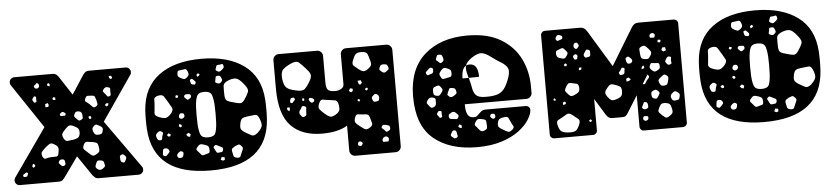

<svg xmlns="http://www.w3.org/2000/svg" viewBox="-38 -723 4024 925"><g transform="rotate(-5 1974.5 -260.0)"><path d="M28 0Q18 0 11 -7Q4 -14 4 -24Q4 -26 5 -30Q6 -34 8 -37L170 -268L26 -483Q22 -489 22 -496Q22 -506 29 -513Q36 -520 46 -520H229Q244 -520 251 -513Q258 -506 261 -501L319 -412L377 -501Q380 -506 387 -513Q394 -520 409 -520H584Q594 -520 601 -513Q608 -506 608 -497Q608 -492 607 -488.5Q606 -485 604 -483L457 -269L622 -37Q626 -32 626 -24Q626 -14 619 -7Q612 0 602 0H410Q397 0 390.5 -6Q384 -12 380 -17L314 -114L245 -17Q242 -13 235.5 -6.5Q229 0 215 0ZM509 -487 499 -485 502 -475 510 -470 516 -479ZM155 -481Q151 -484 149 -481Q147 -478 143 -475Q139 -472 137 -470.5Q135 -469 137 -464Q141 -455 149 -456Q159 -457 161 -466Q163 -476 155 -481ZM209 -477 200 -474 202 -464 212 -462 213 -471ZM501 -410Q501 -419 501.5 -424.5Q502 -430 493 -432Q484 -435 479 -433Q474 -431 468 -423Q463 -416 467 -412Q471 -408 476 -401Q481 -395 484 -390.5Q487 -386 495 -389Q502 -392 501.5 -397Q501 -402 501 -410ZM138 -419Q133 -421 131 -418Q129 -415 126 -411Q121 -405 125 -399Q128 -394 130 -391Q132 -388 137 -390Q143 -391 142.5 -395Q142 -399 142 -405Q142 -410 142.5 -413.5Q143 -417 138 -419ZM234 -405 225 -408 219 -400 225 -394H234ZM412 -399Q398 -400 390.5 -400Q383 -400 378 -388Q373 -376 379.5 -372Q386 -368 396 -359Q405 -351 410 -345Q415 -339 426 -345Q436 -352 434 -359Q432 -366 430 -378Q427 -388 424.5 -393Q422 -398 412 -399ZM200 -371 196 -382 183 -378V-363H196ZM487 -356H476L469 -348L477 -341L485 -346ZM267 -332Q262 -335 256 -330Q252 -327 250 -325Q248 -323 250 -318Q252 -313 255 -313.5Q258 -314 263 -314Q268 -315 271.5 -314.5Q275 -314 277 -320Q278 -325 275 -327Q272 -329 267 -332ZM357 -312Q355 -320 352.5 -323.5Q350 -327 342 -329Q333 -330 328.5 -328.5Q324 -327 320 -319Q316 -311 317.5 -306.5Q319 -302 326 -296Q332 -289 336.5 -286Q341 -283 350 -288Q358 -292 358 -297Q358 -302 357 -312ZM394 -303 385 -299 388 -289 397 -288 399 -296ZM312 -260Q298 -267 290 -265Q282 -263 271 -251Q259 -239 254 -230.5Q249 -222 257 -206Q265 -191 275 -192Q285 -193 302 -195Q317 -198 325 -202Q333 -206 336 -221Q338 -238 332.5 -245.5Q327 -253 312 -260ZM435 -251Q426 -256 421 -258Q416 -260 408 -253Q400 -245 399.5 -239.5Q399 -234 403 -223Q408 -213 413 -210.5Q418 -208 429 -209Q440 -210 443.5 -214.5Q447 -219 449 -230Q450 -239 446.5 -242.5Q443 -246 435 -251ZM210 -181Q196 -190 187.5 -185Q179 -180 166 -169Q154 -158 148 -150.5Q142 -143 148 -127Q155 -113 164.5 -116.5Q174 -120 190 -121Q204 -122 213.5 -121.5Q223 -121 226 -135Q230 -153 228 -162.5Q226 -172 210 -181ZM395 -176Q378 -178 368 -179.5Q358 -181 351 -166Q344 -150 351 -143.5Q358 -137 371 -125Q381 -115 388.5 -111.5Q396 -108 408 -116Q422 -123 423.5 -130.5Q425 -138 422 -153Q420 -166 414 -170Q408 -174 395 -176ZM246 -105Q238 -106 234 -105Q230 -104 226 -98Q222 -91 224.5 -88Q227 -85 232 -79Q236 -75 239 -73.5Q242 -72 248 -74Q254 -77 255 -80Q256 -83 255 -89Q254 -96 253 -99.5Q252 -103 246 -105ZM546 -96Q541 -101 537.5 -103.5Q534 -106 527 -103Q520 -99 519.5 -95Q519 -91 520 -83Q521 -75 523 -71Q525 -67 533 -65Q540 -64 542 -68.5Q544 -73 548 -80Q552 -89 546 -96ZM110 -90 100 -97 95 -86 99 -77 108 -82ZM443 -66Q441 -77 437 -80.5Q433 -84 422 -85Q412 -86 408.5 -82Q405 -78 402 -69Q398 -60 398.5 -55.5Q399 -51 406 -45Q418 -35 431 -43Q439 -48 442.5 -52.5Q446 -57 443 -66ZM69 -56Q64 -59 61.5 -57Q59 -55 55 -52Q51 -50 48.5 -48Q46 -46 48 -41Q49 -37 52 -37Q55 -37 60 -37Q67 -37 68 -42Q70 -47 71.5 -50Q73 -53 69 -56Z M951 10Q676 10 661 -213Q658 -260 661 -307Q669 -417 745 -473.5Q821 -530 951 -530Q1081 -530 1157.5 -473.5Q1234 -417 1241 -307Q1244 -260 1241 -213Q1226 10 951 10ZM1054 -491Q1051 -498 1046 -496Q1041 -494 1033 -494Q1027 -494 1024 -493Q1021 -492 1020 -487Q1017 -479 1015.5 -474Q1014 -469 1021 -465Q1028 -460 1033 -461Q1038 -462 1045 -468Q1052 -474 1054.5 -478Q1057 -482 1054 -491ZM879 -479Q874 -488 868.5 -487Q863 -486 853 -485Q844 -484 838.5 -483Q833 -482 831 -473Q829 -462 831.5 -457Q834 -452 843 -447Q854 -441 860 -440Q866 -439 875 -447Q884 -455 884 -461.5Q884 -468 879 -479ZM937 -456 929 -462 921 -455 924 -445 932 -449ZM1038 -433Q1035 -440 1031 -441Q1027 -442 1019 -441Q1013 -440 1012.5 -436.5Q1012 -433 1011 -427Q1010 -420 1008.5 -415.5Q1007 -411 1013 -408Q1021 -404 1026 -404Q1031 -404 1037 -410Q1043 -416 1042.5 -420.5Q1042 -425 1038 -433ZM908 -429Q903 -434 900 -436.5Q897 -439 892 -436Q886 -434 887.5 -430Q889 -426 890 -420Q891 -412 897 -411Q903 -410 906.5 -409Q910 -408 913 -413Q916 -419 914 -422Q912 -425 908 -429ZM1150 -385Q1132 -409 1117.5 -417.5Q1103 -426 1075 -416Q1048 -406 1047 -389.5Q1046 -373 1047 -344Q1048 -323 1058 -317.5Q1068 -312 1089 -307Q1108 -301 1119.5 -300.5Q1131 -300 1142 -317Q1157 -339 1161.5 -352Q1166 -365 1150 -385ZM774 -336Q763 -355 756 -365Q749 -375 728 -371Q708 -366 708.5 -353Q709 -340 707 -319Q705 -300 704 -288.5Q703 -277 721 -269Q743 -260 755 -261Q767 -262 783 -280Q796 -296 790.5 -307Q785 -318 774 -336ZM951 -150Q980 -150 987 -166.5Q994 -183 996 -218Q997 -233 997 -260Q997 -287 996 -302Q994 -335 987 -352.5Q980 -370 951 -370Q923 -370 915.5 -352.5Q908 -335 906 -302Q905 -287 905 -260Q905 -233 906 -218Q908 -183 915.5 -166.5Q923 -150 951 -150ZM886 -358Q884 -365 879.5 -365Q875 -365 868 -366Q857 -367 854 -360Q852 -355 853.5 -352.5Q855 -350 860 -346Q864 -342 866.5 -340Q869 -338 875 -341Q881 -345 884 -348Q887 -351 886 -358ZM825 -363 814 -366 810 -356 818 -352 823 -355ZM832 -277Q824 -277 821 -268Q817 -258 824 -253Q832 -247 840 -253Q849 -259 846 -268Q845 -274 841.5 -275.5Q838 -277 832 -277ZM1206 -219Q1198 -240 1184.5 -238Q1171 -236 1149 -234Q1131 -232 1123.5 -227Q1116 -222 1112 -205Q1108 -187 1111 -178Q1114 -169 1130 -159Q1150 -147 1161.5 -141.5Q1173 -136 1191 -151Q1210 -169 1213 -182Q1216 -195 1206 -219ZM827 -223 818 -225 815 -216 823 -209 831 -215ZM732 -196Q725 -201 720.5 -200Q716 -199 709 -193Q699 -185 703 -173Q706 -164 709 -160Q712 -156 721 -156Q729 -156 729.5 -161.5Q730 -167 732 -175Q735 -183 736.5 -187.5Q738 -192 732 -196ZM773 -180 763 -186 754 -178 762 -170 770 -171ZM869 -173 858 -180 847 -172 854 -163 865 -160ZM953 -87Q953 -101 948.5 -106.5Q944 -112 931 -116Q917 -121 910 -119.5Q903 -118 894 -106Q887 -97 892.5 -91.5Q898 -86 906 -76Q911 -69 915 -67Q919 -65 927 -68Q939 -72 946 -73.5Q953 -75 953 -87ZM758 -106Q752 -117 738 -115Q731 -113 730 -109Q729 -105 728 -97Q727 -90 727 -86Q727 -82 734 -79Q741 -76 744 -79Q747 -82 752 -87Q757 -93 759.5 -96Q762 -99 758 -106ZM1001 -103Q993 -107 988 -109.5Q983 -112 977 -106Q971 -100 974.5 -95.5Q978 -91 981 -83Q984 -77 986.5 -74Q989 -71 995 -72Q1005 -73 1010.5 -74Q1016 -75 1018 -85Q1019 -94 1014 -96.5Q1009 -99 1001 -103ZM1106 -96Q1099 -104 1093.5 -102.5Q1088 -101 1078 -97Q1069 -92 1064 -88Q1059 -84 1060 -74Q1063 -59 1065 -51Q1067 -43 1082 -40Q1096 -38 1099 -46.5Q1102 -55 1108 -68Q1113 -77 1113.5 -83Q1114 -89 1106 -96ZM821 -93Q815 -96 811.5 -94.5Q808 -93 803 -89Q798 -84 796 -81Q794 -78 796 -71Q799 -65 802.5 -63.5Q806 -62 813 -63Q819 -64 821 -66.5Q823 -69 825 -75Q826 -82 826.5 -85.5Q827 -89 821 -93ZM1022 -48 1008 -50 1002 -37 1013 -32 1022 -35Z M1650 0Q1639 0 1631 -8Q1623 -16 1623 -27V-148Q1603 -135 1571.5 -127.5Q1540 -120 1501 -120Q1402 -120 1349.5 -175.5Q1297 -231 1297 -354V-493Q1297 -504 1305 -512Q1313 -520 1324 -520H1510Q1521 -520 1529 -512Q1537 -504 1537 -493V-364Q1537 -337 1546 -328Q1555 -319 1581 -319Q1598 -319 1610.5 -327Q1623 -335 1623 -347V-493Q1623 -504 1631 -512Q1639 -520 1650 -520H1845Q1856 -520 1864 -512Q1872 -504 1872 -493V-27Q1872 -16 1864 -8Q1856 0 1845 0ZM1725 -495Q1702 -496 1694 -487.5Q1686 -479 1678 -457Q1672 -440 1679.5 -433Q1687 -426 1702 -414Q1715 -404 1723 -402.5Q1731 -401 1744 -409Q1759 -419 1762.5 -427Q1766 -435 1761 -452Q1756 -472 1751 -483Q1746 -494 1725 -495ZM1447 -442Q1429 -462 1417.5 -471.5Q1406 -481 1381 -470Q1352 -457 1340 -444.5Q1328 -432 1331 -400Q1335 -367 1348.5 -355.5Q1362 -344 1394 -338Q1423 -331 1435 -341.5Q1447 -352 1462 -378Q1474 -399 1469 -411.5Q1464 -424 1447 -442ZM1822 -427Q1813 -427 1809.5 -423.5Q1806 -420 1803 -412Q1800 -404 1803 -400.5Q1806 -397 1812 -392Q1818 -388 1822 -387Q1826 -386 1832 -390Q1840 -396 1844 -399.5Q1848 -403 1845 -412Q1842 -422 1837.5 -424.5Q1833 -427 1822 -427ZM1708 -360 1692 -359 1695 -346 1702 -338 1712 -347ZM1665 -323 1653 -326 1646 -314 1656 -306 1665 -312ZM1738 -320 1730 -322 1724 -316 1729 -308 1737 -312ZM1382 -301Q1379 -306 1376 -305.5Q1373 -305 1368 -304Q1362 -302 1361 -295Q1360 -289 1359.5 -286Q1359 -283 1364 -280Q1369 -278 1371.5 -280.5Q1374 -283 1377 -287Q1381 -291 1383 -293.5Q1385 -296 1382 -301ZM1428 -295 1422 -299 1418 -292 1421 -283 1429 -288ZM1467 -294Q1461 -296 1458 -297Q1455 -298 1451 -293Q1448 -289 1450 -286.5Q1452 -284 1455 -279Q1460 -272 1466 -273Q1476 -276 1476 -283Q1476 -291 1467 -294ZM1779 -286Q1772 -290 1768 -287.5Q1764 -285 1758 -279Q1751 -273 1755 -263Q1758 -256 1760.5 -253Q1763 -250 1769 -251Q1778 -252 1782.5 -253.5Q1787 -255 1788 -263Q1792 -278 1779 -286ZM1551 -278Q1531 -280 1519 -283Q1507 -286 1499 -268Q1490 -248 1497 -238.5Q1504 -229 1520 -215Q1535 -202 1544.5 -198.5Q1554 -195 1572 -205Q1589 -215 1592 -225.5Q1595 -236 1591 -255Q1587 -272 1577.5 -274Q1568 -276 1551 -278ZM1691 -271 1685 -269 1684 -263 1691 -258 1697 -265ZM1426 -259Q1415 -263 1412.5 -256Q1410 -249 1403 -241Q1396 -231 1402 -221Q1407 -214 1410.5 -210Q1414 -206 1423 -209Q1431 -212 1432 -217Q1433 -222 1433 -231Q1433 -242 1434.5 -249Q1436 -256 1426 -259ZM1354 -260 1342 -259 1343 -248 1352 -241 1356 -251ZM1706 -195Q1690 -196 1680 -197.5Q1670 -199 1665 -184Q1659 -167 1664 -159Q1669 -151 1683 -141Q1698 -129 1707 -124Q1716 -119 1732 -129Q1747 -139 1744 -149.5Q1741 -160 1736 -178Q1732 -190 1725.5 -192.5Q1719 -195 1706 -195ZM1811 -135Q1803 -136 1798.5 -136.5Q1794 -137 1790 -130Q1786 -123 1790.5 -120Q1795 -117 1800 -112Q1804 -107 1806.5 -104Q1809 -101 1815 -103Q1823 -107 1826.5 -110Q1830 -113 1829 -121Q1828 -129 1823.5 -131Q1819 -133 1811 -135ZM1813 -77Q1804 -83 1794 -76Q1785 -69 1788 -59Q1789 -54 1793 -54.5Q1797 -55 1803 -55Q1808 -55 1811.5 -54.5Q1815 -54 1817 -59Q1821 -70 1813 -77ZM1689 -61Q1682 -69 1674 -66Q1667 -63 1668 -52Q1669 -47 1671.5 -46.5Q1674 -46 1678 -45Q1684 -44 1687 -49Q1689 -53 1690.5 -55.5Q1692 -58 1689 -61Z M2238 10Q2107 10 2029.5 -54.5Q1952 -119 1952 -259V-266Q1954 -395 2031.5 -462.5Q2109 -530 2237 -530Q2335 -530 2398 -492.5Q2461 -455 2491.5 -393.5Q2522 -332 2522 -258V-228Q2522 -217 2514 -209Q2506 -201 2495 -201H2197V-196Q2197 -166 2205.5 -150.5Q2214 -135 2236 -135Q2245 -135 2251 -140Q2257 -145 2265 -153Q2274 -162 2280 -164.5Q2286 -167 2298 -167H2487Q2497 -167 2503.5 -161Q2510 -155 2509 -145Q2508 -126 2491.5 -99.5Q2475 -73 2442 -48Q2409 -23 2358 -6.5Q2307 10 2238 10ZM2094 -450Q2085 -450 2083 -445.5Q2081 -441 2078 -432Q2076 -427 2078.5 -424Q2081 -421 2086 -418Q2091 -413 2094.5 -410Q2098 -407 2104 -411Q2111 -416 2113 -420Q2115 -424 2112 -433Q2110 -442 2106.5 -446Q2103 -450 2094 -450ZM2197 -326H2227Q2226 -328 2225 -331Q2220 -349 2218 -362Q2216 -375 2219 -386Q2226 -390 2237 -390Q2277 -390 2277 -327L2227 -326Q2235 -298 2238.5 -276Q2242 -254 2253.5 -241.5Q2265 -229 2295 -228Q2332 -227 2354.5 -233.5Q2377 -240 2391 -258.5Q2405 -277 2417 -312Q2427 -342 2419 -357.5Q2411 -373 2390.5 -385Q2370 -397 2345 -416Q2316 -438 2297.5 -439.5Q2279 -441 2249 -421Q2224 -403 2219 -386Q2197 -374 2197 -326ZM2053 -390Q2047 -392 2043.5 -390Q2040 -388 2036 -383Q2030 -377 2025.5 -373.5Q2021 -370 2025 -362Q2030 -354 2035 -356.5Q2040 -359 2049 -361Q2058 -363 2059 -373Q2060 -379 2059.5 -383Q2059 -387 2053 -390ZM2131 -379Q2119 -385 2112.5 -384Q2106 -383 2098 -374Q2089 -364 2088 -357.5Q2087 -351 2094 -340Q2099 -330 2105.5 -331.5Q2112 -333 2123 -335Q2133 -337 2139 -338.5Q2145 -340 2146 -351Q2147 -363 2144.5 -368.5Q2142 -374 2131 -379ZM2088 -295Q2083 -302 2078 -302Q2073 -302 2065 -299Q2056 -296 2053 -292.5Q2050 -289 2050 -280Q2050 -269 2051.5 -263Q2053 -257 2063 -254Q2074 -251 2079 -254.5Q2084 -258 2091 -268Q2097 -276 2096 -281.5Q2095 -287 2088 -295ZM2139 -285Q2131 -286 2129 -282Q2127 -278 2123 -270Q2120 -262 2118 -257.5Q2116 -253 2122 -248Q2129 -241 2134 -241Q2139 -241 2148 -246Q2156 -251 2160 -255Q2164 -259 2161 -269Q2159 -279 2154 -281.5Q2149 -284 2139 -285ZM2048 -246Q2036 -249 2030.5 -246Q2025 -243 2018 -233Q2013 -224 2016.5 -219.5Q2020 -215 2026 -207Q2031 -200 2035 -198.5Q2039 -197 2046 -200Q2059 -205 2059 -219Q2059 -230 2059 -236.5Q2059 -243 2048 -246ZM2082 -163Q2082 -170 2082.5 -174Q2083 -178 2077 -179Q2070 -181 2067.5 -178.5Q2065 -176 2061 -170Q2058 -166 2059.5 -163.5Q2061 -161 2064 -157Q2068 -152 2070 -148.5Q2072 -145 2078 -147Q2084 -149 2083 -153Q2082 -157 2082 -163ZM2150 -164Q2141 -173 2129 -167Q2121 -162 2117.5 -159Q2114 -156 2115 -147Q2117 -138 2122 -137Q2127 -136 2136 -135Q2145 -134 2150.5 -133.5Q2156 -133 2160 -141Q2164 -149 2160.5 -153.5Q2157 -158 2150 -164ZM2338 -137Q2336 -142 2333.5 -143Q2331 -144 2326 -144Q2317 -144 2315 -138Q2312 -130 2318 -125Q2323 -122 2325.5 -120Q2328 -118 2333 -121Q2338 -125 2338.5 -128Q2339 -131 2338 -137ZM2294 -92Q2293 -104 2292.5 -111Q2292 -118 2280 -121Q2265 -125 2257 -124.5Q2249 -124 2241 -111Q2233 -99 2239 -93Q2245 -87 2253 -76Q2260 -67 2265.5 -65Q2271 -63 2281 -67Q2291 -71 2293 -76.5Q2295 -82 2294 -92ZM2409 -99Q2404 -111 2400.5 -117.5Q2397 -124 2383 -123Q2367 -121 2359 -117Q2351 -113 2348 -97Q2345 -82 2351.5 -76Q2358 -70 2372 -62Q2385 -54 2393.5 -51Q2402 -48 2414 -59Q2426 -69 2420.5 -77Q2415 -85 2409 -99ZM2173 -101 2163 -107 2156 -97 2163 -90 2173 -89ZM2137 -80Q2130 -81 2127.5 -78.5Q2125 -76 2122 -70Q2118 -64 2117 -60Q2116 -56 2121 -51Q2128 -45 2132 -42.5Q2136 -40 2144 -44Q2151 -48 2149.5 -53Q2148 -58 2147 -66Q2146 -72 2144.5 -75.5Q2143 -79 2137 -80Z M2612 0Q2604 0 2598 -6Q2592 -12 2592 -20V-500Q2592 -508 2598 -514Q2604 -520 2612 -520H2783Q2803 -520 2815 -500L2923 -322L3031 -500Q3043 -520 3063 -520H3234Q3243 -520 3249 -514Q3255 -508 3255 -500V-20Q3255 -12 3249 -6Q3243 0 3234 0H3046Q3037 0 3031.5 -6Q3026 -12 3026 -20V-172L2976 -92Q2971 -83 2965 -78Q2959 -73 2949 -73H2897Q2881 -73 2869 -92L2820 -172V-20Q2820 -12 2814 -6Q2808 0 2800 0ZM2681 -493Q2670 -497 2665 -489Q2661 -483 2660 -479Q2659 -475 2663 -470Q2667 -465 2670.5 -466.5Q2674 -468 2681 -470Q2686 -472 2689.5 -473Q2693 -474 2693 -480Q2693 -487 2690 -489Q2687 -491 2681 -493ZM3134 -461Q3126 -467 3118 -462Q3110 -457 3112 -447Q3114 -442 3117 -442Q3120 -442 3124 -442Q3129 -442 3131.5 -441.5Q3134 -441 3136 -446Q3140 -456 3134 -461ZM2767 -440Q2764 -445 2762 -448Q2760 -451 2754 -450Q2747 -448 2745.5 -445Q2744 -442 2743 -436Q2742 -426 2751 -421Q2756 -419 2758.5 -421Q2761 -423 2764 -427Q2771 -434 2767 -440ZM3158 -430 3149 -429 3148 -418 3159 -416 3164 -424ZM2703 -418Q2697 -425 2693 -428Q2689 -431 2681 -428Q2669 -423 2662 -420.5Q2655 -418 2656 -405Q2657 -392 2663 -387.5Q2669 -383 2682 -380Q2693 -377 2697.5 -381Q2702 -385 2708 -394Q2713 -402 2711 -406.5Q2709 -411 2703 -418ZM2812 -411Q2803 -414 2800 -409Q2797 -404 2792 -397Q2785 -387 2791 -379Q2795 -374 2798.5 -374Q2802 -374 2808 -376Q2814 -377 2817 -379Q2820 -381 2820 -388Q2820 -397 2820 -402.5Q2820 -408 2812 -411ZM3102 -390Q3093 -400 3087 -404.5Q3081 -409 3069 -404Q3057 -399 3057.5 -391.5Q3058 -384 3059 -370Q3060 -358 3062.5 -351.5Q3065 -345 3077 -343Q3090 -340 3096 -343Q3102 -346 3109 -358Q3115 -369 3112.5 -375Q3110 -381 3102 -390ZM2755 -392Q2748 -397 2742 -392Q2735 -388 2737 -380Q2739 -375 2740.5 -372Q2742 -369 2748 -369Q2753 -369 2754.5 -371.5Q2756 -374 2757 -380Q2760 -387 2755 -392ZM3182 -391H3168L3163 -379L3172 -371L3185 -376ZM3012 -353Q3006 -358 3003 -360.5Q3000 -363 2994 -359Q2987 -356 2987.5 -351.5Q2988 -347 2989 -340Q2991 -334 2993 -331Q2995 -328 3001 -327Q3013 -326 3018 -336Q3020 -342 3018 -345Q3016 -348 3012 -353ZM2698 -355 2691 -352 2690 -342 2700 -341 2704 -349ZM3205 -325Q3205 -333 3206.5 -337.5Q3208 -342 3201 -344Q3193 -346 3189.5 -343.5Q3186 -341 3182 -334Q3178 -328 3177 -324Q3176 -320 3181 -314Q3186 -307 3190 -305.5Q3194 -304 3201 -307Q3208 -310 3206.5 -314Q3205 -318 3205 -325ZM2772 -329H2762L2758 -322L2763 -315L2771 -320ZM3124 -319Q3116 -320 3111.5 -320.5Q3107 -321 3103 -313Q3099 -305 3099.5 -300Q3100 -295 3107 -288Q3114 -281 3119.5 -279Q3125 -277 3134 -282Q3144 -287 3147 -292Q3150 -297 3148 -309Q3146 -318 3140 -318Q3134 -318 3124 -319ZM3070 -313 3062 -306 3060 -295 3071 -298 3074 -304ZM2973 -310Q2966 -312 2963.5 -308Q2961 -304 2957 -297Q2952 -292 2950 -289Q2948 -286 2952 -280Q2956 -275 2959.5 -275.5Q2963 -276 2970 -278Q2977 -280 2977 -290Q2977 -297 2978.5 -302Q2980 -307 2973 -310ZM3089 -264Q3085 -270 3080 -269L3086 -267L3059 -223H3060Q3069 -220 3072 -225Q3075 -230 3080 -238Q3086 -246 3091 -251Q3096 -256 3089 -264ZM2994 -261 2982 -256 2983 -242 2995 -244 3004 -251ZM2718 -258Q2707 -261 2702 -257Q2697 -253 2691 -243Q2685 -233 2684 -227Q2683 -221 2691 -213Q2700 -202 2706.5 -197.5Q2713 -193 2726 -199Q2741 -205 2747.5 -211.5Q2754 -218 2753 -235Q2751 -250 2742.5 -252.5Q2734 -255 2718 -258ZM3176 -256Q3167 -262 3161.5 -258.5Q3156 -255 3148 -248Q3140 -242 3137.5 -237Q3135 -232 3139 -223Q3143 -213 3147.5 -209.5Q3152 -206 3163 -207Q3173 -208 3176.5 -212.5Q3180 -217 3182 -227Q3185 -238 3185 -244Q3185 -250 3176 -256ZM2924 -232Q2910 -237 2903 -234Q2896 -231 2887 -219Q2877 -207 2876 -199Q2875 -191 2884 -178Q2893 -165 2901 -160.5Q2909 -156 2925 -161Q2942 -166 2949.5 -173Q2957 -180 2957 -198Q2957 -216 2949 -221Q2941 -226 2924 -232ZM2630 -192 2625 -189V-183L2633 -178L2635 -187ZM3133 -181Q3126 -188 3121.5 -190Q3117 -192 3108 -188Q3099 -184 3097.5 -179Q3096 -174 3097 -165Q3098 -156 3101.5 -153Q3105 -150 3113 -148Q3120 -147 3123 -150Q3126 -153 3130 -160Q3134 -167 3136 -171Q3138 -175 3133 -181ZM3220 -172Q3212 -177 3207 -174.5Q3202 -172 3195 -165Q3185 -156 3191 -143Q3194 -135 3198 -132.5Q3202 -130 3210 -131Q3220 -132 3224.5 -134Q3229 -136 3231 -146Q3234 -156 3231.5 -161Q3229 -166 3220 -172ZM2678 -172 2668 -168 2669 -156 2680 -159 2684 -165ZM3076 -121Q3075 -128 3073 -131.5Q3071 -135 3064 -136Q3058 -137 3056.5 -133.5Q3055 -130 3052 -124Q3049 -118 3047 -114.5Q3045 -111 3049 -106Q3058 -98 3070 -104Q3076 -107 3076.5 -111Q3077 -115 3076 -121ZM3190 -91Q3187 -108 3181.5 -114.5Q3176 -121 3159 -123Q3143 -124 3137.5 -117.5Q3132 -111 3126 -97Q3121 -86 3125.5 -80.5Q3130 -75 3139 -66Q3148 -58 3154 -54Q3160 -50 3171 -56Q3184 -64 3188.5 -70.5Q3193 -77 3190 -91ZM2712 -102Q2700 -112 2692 -112.5Q2684 -113 2671 -104Q2653 -93 2640.5 -87Q2628 -81 2634 -60Q2640 -36 2651.5 -29.5Q2663 -23 2687 -22Q2710 -21 2719.5 -28Q2729 -35 2738 -57Q2745 -75 2736 -82.5Q2727 -90 2712 -102ZM2801 -69 2795 -76 2787 -72 2789 -65 2795 -63ZM3072 -63Q3071 -67 3068.5 -67.5Q3066 -68 3062 -68Q3057 -68 3054 -68.5Q3051 -69 3049 -65Q3047 -59 3047 -55.5Q3047 -52 3051 -49Q3056 -45 3059.5 -45.5Q3063 -46 3068 -49Q3074 -53 3072 -63Z M3628 10Q3353 10 3338 -213Q3335 -260 3338 -307Q3346 -417 3422 -473.5Q3498 -530 3628 -530Q3758 -530 3834.5 -473.5Q3911 -417 3918 -307Q3921 -260 3918 -213Q3903 10 3628 10ZM3731 -491Q3728 -498 3723 -496Q3718 -494 3710 -494Q3704 -494 3701 -493Q3698 -492 3697 -487Q3694 -479 3692.5 -474Q3691 -469 3698 -465Q3705 -460 3710 -461Q3715 -462 3722 -468Q3729 -474 3731.5 -478Q3734 -482 3731 -491ZM3556 -479Q3551 -488 3545.5 -487Q3540 -486 3530 -485Q3521 -484 3515.5 -483Q3510 -482 3508 -473Q3506 -462 3508.5 -457Q3511 -452 3520 -447Q3531 -441 3537 -440Q3543 -439 3552 -447Q3561 -455 3561 -461.5Q3561 -468 3556 -479ZM3614 -456 3606 -462 3598 -455 3601 -445 3609 -449ZM3715 -433Q3712 -440 3708 -441Q3704 -442 3696 -441Q3690 -440 3689.5 -436.5Q3689 -433 3688 -427Q3687 -420 3685.5 -415.5Q3684 -411 3690 -408Q3698 -404 3703 -404Q3708 -404 3714 -410Q3720 -416 3719.5 -420.5Q3719 -425 3715 -433ZM3585 -429Q3580 -434 3577 -436.5Q3574 -439 3569 -436Q3563 -434 3564.5 -430Q3566 -426 3567 -420Q3568 -412 3574 -411Q3580 -410 3583.5 -409Q3587 -408 3590 -413Q3593 -419 3591 -422Q3589 -425 3585 -429ZM3827 -385Q3809 -409 3794.5 -417.5Q3780 -426 3752 -416Q3725 -406 3724 -389.5Q3723 -373 3724 -344Q3725 -323 3735 -317.5Q3745 -312 3766 -307Q3785 -301 3796.5 -300.5Q3808 -300 3819 -317Q3834 -339 3838.5 -352Q3843 -365 3827 -385ZM3451 -336Q3440 -355 3433 -365Q3426 -375 3405 -371Q3385 -366 3385.5 -353Q3386 -340 3384 -319Q3382 -300 3381 -288.5Q3380 -277 3398 -269Q3420 -260 3432 -261Q3444 -262 3460 -280Q3473 -296 3467.5 -307Q3462 -318 3451 -336ZM3628 -150Q3657 -150 3664 -166.5Q3671 -183 3673 -218Q3674 -233 3674 -260Q3674 -287 3673 -302Q3671 -335 3664 -352.5Q3657 -370 3628 -370Q3600 -370 3592.5 -352.5Q3585 -335 3583 -302Q3582 -287 3582 -260Q3582 -233 3583 -218Q3585 -183 3592.5 -166.5Q3600 -150 3628 -150ZM3563 -358Q3561 -365 3556.5 -365Q3552 -365 3545 -366Q3534 -367 3531 -360Q3529 -355 3530.5 -352.5Q3532 -350 3537 -346Q3541 -342 3543.5 -340Q3546 -338 3552 -341Q3558 -345 3561 -348Q3564 -351 3563 -358ZM3502 -363 3491 -366 3487 -356 3495 -352 3500 -355ZM3509 -277Q3501 -277 3498 -268Q3494 -258 3501 -253Q3509 -247 3517 -253Q3526 -259 3523 -268Q3522 -274 3518.5 -275.5Q3515 -277 3509 -277ZM3883 -219Q3875 -240 3861.5 -238Q3848 -236 3826 -234Q3808 -232 3800.5 -227Q3793 -222 3789 -205Q3785 -187 3788 -178Q3791 -169 3807 -159Q3827 -147 3838.5 -141.5Q3850 -136 3868 -151Q3887 -169 3890 -182Q3893 -195 3883 -219ZM3504 -223 3495 -225 3492 -216 3500 -209 3508 -215ZM3409 -196Q3402 -201 3397.5 -200Q3393 -199 3386 -193Q3376 -185 3380 -173Q3383 -164 3386 -160Q3389 -156 3398 -156Q3406 -156 3406.5 -161.5Q3407 -167 3409 -175Q3412 -183 3413.5 -187.5Q3415 -192 3409 -196ZM3450 -180 3440 -186 3431 -178 3439 -170 3447 -171ZM3546 -173 3535 -180 3524 -172 3531 -163 3542 -160ZM3630 -87Q3630 -101 3625.5 -106.5Q3621 -112 3608 -116Q3594 -121 3587 -119.5Q3580 -118 3571 -106Q3564 -97 3569.5 -91.5Q3575 -86 3583 -76Q3588 -69 3592 -67Q3596 -65 3604 -68Q3616 -72 3623 -73.5Q3630 -75 3630 -87ZM3435 -106Q3429 -117 3415 -115Q3408 -113 3407 -109Q3406 -105 3405 -97Q3404 -90 3404 -86Q3404 -82 3411 -79Q3418 -76 3421 -79Q3424 -82 3429 -87Q3434 -93 3436.5 -96Q3439 -99 3435 -106ZM3678 -103Q3670 -107 3665 -109.5Q3660 -112 3654 -106Q3648 -100 3651.5 -95.5Q3655 -91 3658 -83Q3661 -77 3663.5 -74Q3666 -71 3672 -72Q3682 -73 3687.5 -74Q3693 -75 3695 -85Q3696 -94 3691 -96.5Q3686 -99 3678 -103ZM3783 -96Q3776 -104 3770.5 -102.5Q3765 -101 3755 -97Q3746 -92 3741 -88Q3736 -84 3737 -74Q3740 -59 3742 -51Q3744 -43 3759 -40Q3773 -38 3776 -46.5Q3779 -55 3785 -68Q3790 -77 3790.5 -83Q3791 -89 3783 -96ZM3498 -93Q3492 -96 3488.5 -94.5Q3485 -93 3480 -89Q3475 -84 3473 -81Q3471 -78 3473 -71Q3476 -65 3479.5 -63.5Q3483 -62 3490 -63Q3496 -64 3498 -66.5Q3500 -69 3502 -75Q3503 -82 3503.5 -85.5Q3504 -89 3498 -93ZM3699 -48 3685 -50 3679 -37 3690 -32 3699 -35Z"/></g></svg>

Font: Rubik Moonrocks
Style: Regular
Weight: 400
Designer: Hubert and Fischer, NaN
Foundry: Hubert and Fischer, NaN
Version: Version 2.200